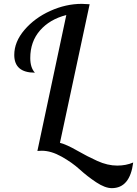

<svg xmlns="http://www.w3.org/2000/svg" viewBox="-20 -760 711 996"><path d="M54 -475Q54 -543 107 -605Q160 -667 241 -703.5Q322 -740 404 -740Q419 -740 445 -738L291 -19Q326 -10 379 20.5Q432 51 485 75Q538 99 588 99Q634 99 671 83Q654 216 560 216Q525 216 479 185.5Q433 155 393.5 119Q354 83 299.5 52.5Q245 22 197 22Q182 22 174 23L324 -682Q238 -660 187.5 -602Q137 -544 137 -459Q137 -409 161 -383Q54 -383 54 -475Z"/></svg>

Font: Lobster Two
Style: Italic
Weight: 400
Designer: Pablo Impallari
Foundry: Pablo Impallari. www.impallari.com
Version: Version 1.006